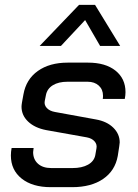

<svg xmlns="http://www.w3.org/2000/svg" viewBox="-20 -766 570 794"><path d="M25 -123Q25 -138 28 -154H119Q117 -142 117 -137Q117 -107 137 -89Q157 -71 192 -71H280Q319 -71 344 -85Q369 -99 374 -124L379 -153Q382 -169 371 -181.5Q360 -194 339 -198L171 -228Q124 -237 96.5 -263Q69 -289 69 -325Q69 -331 71 -343L77 -376Q88 -438 136.5 -472.5Q185 -507 260 -507H344Q416 -507 457.5 -474Q499 -441 499 -385Q499 -372 496 -357H405Q406 -362 406 -370Q406 -396 388.5 -412Q371 -428 342 -428H259Q222 -428 198.5 -413.5Q175 -399 170 -373L165 -348Q162 -332 173.5 -319.5Q185 -307 207 -303L377 -272Q422 -264 448.5 -238Q475 -212 475 -177Q475 -172 473 -160L467 -121Q456 -60 406.5 -26Q357 8 278 8H190Q114 8 69.5 -27.5Q25 -63 25 -123ZM307 -746H373L477 -576H394L332 -683L232 -576H144Z"/></svg>

Font: Bai Jamjuree Medium
Style: Italic
Weight: 500
Italic angle: -10°
Version: Version 1.000; ttfautohint (v1.6)